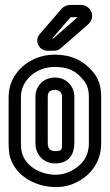

<svg xmlns="http://www.w3.org/2000/svg" viewBox="-20 -729 446 780"><path d="M65 -336C65 -399 123 -457 202 -457C258 -457 288 -441 318 -405C333 -388 341 -367 341 -336V-146C341 -92 311 -55 266 -33C246 -24 227 -19 207 -19C139 -19 79 -59 68 -113C66 -124 65 -133 65 -146ZM15 -336V-146C15 -131 16 -117 18 -103C35 -17 123 31 207 31C235 31 262 26 288 13C347 -15 391 -70 391 -146V-336C391 -375 382 -410 356 -439C318 -483 270 -507 202 -507C99 -507 15 -431 15 -336ZM204 -414C151 -414 124 -374 124 -336V-146C124 -102 156 -65 204 -65C269 -65 282 -114 282 -148V-336C282 -379 249 -414 204 -414ZM204 -364C221 -364 232 -353 232 -336V-148C232 -122 233 -115 204 -115C184 -115 174 -126 174 -146V-336C174 -352 181 -364 204 -364ZM192 -573 266 -658C267 -658 267 -659 267 -659H295L197 -573H196ZM172 -523H198C210 -523 218 -525 228 -534L337 -629C373 -660 348 -709 309 -709H265C251 -709 239 -703 229 -692L141 -590C118 -562 139 -523 172 -523Z"/></svg>

Font: DIN Rundschrift
Style: MittelKont
Weight: 400
Version: Version 1.027